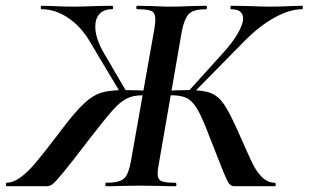

<svg xmlns="http://www.w3.org/2000/svg" viewBox="-55 -645 1069 665"><path d="M312 -12Q343 -12 359.5 -18Q376 -24 384 -39Q392 -54 398 -84L480 -547Q483 -567 483 -578Q483 -600 470.5 -606.5Q458 -613 421 -613Q417 -613 417 -619Q417 -625 421 -625L471 -624Q511 -622 533 -622Q563 -622 609 -624L658 -625Q662 -625 662 -619Q662 -613 658 -613Q616 -613 600 -597.5Q584 -582 575 -538L495 -77Q491 -58 491 -43Q491 -24 503.5 -18Q516 -12 552 -12Q556 -12 556 -6Q556 0 552 0Q518 0 500 -1L428 -2L362 -1Q344 0 312 0Q310 0 310 -6Q310 -12 312 -12ZM-32 -12Q-7 -13 18 -32Q43 -51 69 -82Q95 -113 144 -177L156 -193Q205 -258 236.5 -287Q268 -316 297.5 -324.5Q327 -333 378 -333Q416 -333 477 -330L475 -312Q467 -313 458 -314Q449 -315 440 -315Q406 -315 383.5 -303.5Q361 -292 335.5 -263.5Q310 -235 255 -164Q191 -80 164 -47.5Q137 -15 127.5 -7.5Q118 0 106 0H-32Q-35 0 -34.5 -6Q-34 -12 -32 -12ZM90 -613Q86 -613 86 -619Q86 -625 89 -625L128 -624Q166 -622 200 -622Q227 -622 275 -624L333 -625Q337 -625 337 -619Q337 -613 333 -613Q305 -613 290 -597Q275 -581 275 -553Q275 -512 305 -461L384 -326L366 -317L255 -503Q223 -556 179 -584.5Q135 -613 90 -613ZM670 -173Q646 -237 629 -266Q612 -295 592.5 -305Q573 -315 538 -315Q527 -315 518.5 -314Q510 -313 502 -312V-330Q564 -333 599 -333Q649 -333 675.5 -322.5Q702 -312 722 -282Q742 -252 772 -184Q804 -111 818.5 -81Q833 -51 852 -32Q871 -13 896 -12Q900 -12 900 -6Q900 0 897 0H757Q746 0 739 -8.5Q732 -17 718.5 -50Q705 -83 670 -173ZM595 -326 717 -461Q750 -497 768.5 -529Q787 -561 787 -581Q787 -613 745 -613Q743 -613 743 -619Q743 -625 745 -625L808 -624Q854 -622 880 -622Q916 -622 954 -624L991 -625Q994 -625 994 -619Q994 -613 991 -613Q947 -613 893 -582.5Q839 -552 787 -498L609 -317Z"/></svg>

Font: Cormorant Garamond
Style: Bold Italic
Weight: 700
Italic angle: -10°
Designer: Christian Thalmann (Catharsis Fonts)
Foundry: Catharsis Fonts
Version: Version 4.000